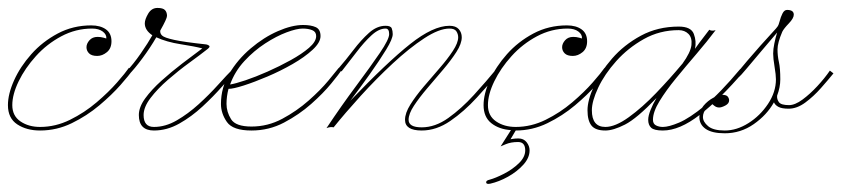

<svg xmlns="http://www.w3.org/2000/svg" viewBox="-52 -320 2121 484"><path d="M193 -179Q179 -179 172.5 -185.5Q166 -192 166 -201Q166 -210 173.5 -218.5Q181 -227 194 -227Q202 -227 209 -225Q216 -223 216 -223Q217 -233 207 -240.5Q197 -248 180 -248Q139 -248 102.5 -228.5Q66 -209 38.5 -178.5Q11 -148 -5 -115Q-21 -82 -21 -55Q-21 -28 -0.5 -14Q20 0 49 0Q88 0 124.5 -18Q161 -36 191.5 -62Q222 -88 243 -112Q264 -136 273 -149L282 -143Q274 -131 252 -106Q230 -81 198.5 -54.5Q167 -28 129 -9.5Q91 9 49 9Q15 9 -8.5 -6.5Q-32 -22 -32 -55Q-32 -83 -16.5 -117.5Q-1 -152 27 -183.5Q55 -215 93.5 -235.5Q132 -256 178 -256Q201 -256 215 -246Q229 -236 229 -216Q229 -198 217.5 -188.5Q206 -179 193 -179Z M272 -131Q268 -127 266 -130.5Q264 -134 265 -138Q284 -158 303 -185.5Q322 -213 332 -231Q313 -244 313 -261Q313 -271 321.5 -285.5Q330 -300 345 -300Q359 -300 364 -294.5Q369 -289 369 -280Q369 -273 352 -243Q351 -236 356.5 -230.5Q362 -225 387 -219.5Q412 -214 468 -208Q473 -207 475.5 -204.5Q478 -202 472 -197Q453 -182 425.5 -162Q398 -142 371.5 -119Q345 -96 327.5 -73Q310 -50 310 -30Q310 0 336 0Q365 0 393.5 -16.5Q422 -33 448.5 -57Q475 -81 497.5 -106Q520 -131 536 -147L544 -141Q530 -127 508 -102Q486 -77 458.5 -51.5Q431 -26 400 -8.5Q369 9 336 9Q298 9 298 -30Q298 -50 314 -72Q330 -94 355 -116.5Q380 -139 407.5 -160Q435 -181 458 -198Q439 -203 403.5 -208.5Q368 -214 342 -226Q327 -200 307 -173Q287 -146 272 -131Z M582 9Q535 9 520 -12.5Q505 -34 505 -58Q505 -99 526 -134.5Q547 -170 580 -198Q613 -226 648.5 -241.5Q684 -257 712 -257Q732 -257 744 -251.5Q756 -246 756 -229Q756 -213 736 -194.5Q716 -176 685.5 -158.5Q655 -141 622 -127Q589 -113 562.5 -104.5Q536 -96 524 -96Q519 -77 519 -58Q519 -38 530.5 -19.5Q542 -1 582 -1Q623 -1 659.5 -20.5Q696 -40 726 -66.5Q756 -93 775.5 -116.5Q795 -140 802 -149L809 -143Q803 -134 783 -109.5Q763 -85 732.5 -58Q702 -31 664 -11Q626 9 582 9ZM711 -248Q696 -248 670.5 -238.5Q645 -229 616.5 -210.5Q588 -192 564 -166Q540 -140 528 -107Q541 -109 566.5 -117.5Q592 -126 622.5 -139.5Q653 -153 681 -168.5Q709 -184 727 -199.5Q745 -215 745 -229Q745 -240 735 -244Q725 -248 711 -248Z M1011 9Q969 9 969 -18Q969 -35 982.5 -56.5Q996 -78 1016 -101.5Q1036 -125 1056 -148Q1076 -171 1089.5 -191.5Q1103 -212 1103 -226Q1103 -234 1098.5 -241Q1094 -248 1081 -248Q1055 -248 1017.5 -223.5Q980 -199 938 -160Q896 -121 857 -78Q818 -35 789 1Q781 -1 771 3Q809 -54 845.5 -103Q882 -152 905.5 -186.5Q929 -221 929 -234Q929 -248 920 -248Q903 -248 884.5 -231Q866 -214 847 -189Q828 -164 809 -140L800 -146Q820 -169 839 -194Q858 -219 878 -237Q898 -255 920 -255Q933 -255 935.5 -248.5Q938 -242 938 -234Q938 -222 921.5 -195Q905 -168 880.5 -133.5Q856 -99 831 -66Q924 -163 982 -209Q1040 -255 1081 -255Q1097 -255 1104.5 -246.5Q1112 -238 1112 -226Q1112 -210 1098.5 -189Q1085 -168 1065 -144.5Q1045 -121 1025 -97.5Q1005 -74 991.5 -53.5Q978 -33 978 -18Q978 1 1011 1Q1045 1 1078 -22.5Q1111 -46 1142.5 -80.5Q1174 -115 1201 -148L1209 -141Q1182 -109 1150 -74Q1118 -39 1083 -15Q1048 9 1011 9Z M1392 -179Q1378 -179 1371.5 -185.5Q1365 -192 1365 -201Q1365 -210 1372.5 -218.5Q1380 -227 1393 -227Q1401 -227 1408 -225Q1415 -223 1415 -223Q1416 -233 1406 -240.5Q1396 -248 1379 -248Q1338 -248 1301.5 -228.5Q1265 -209 1237.5 -178.5Q1210 -148 1194 -115Q1178 -82 1178 -55Q1178 -28 1198.5 -14Q1219 0 1248 0Q1287 0 1323.5 -18Q1360 -36 1390.5 -62Q1421 -88 1442 -112Q1463 -136 1472 -149L1481 -143Q1473 -131 1451 -106Q1429 -81 1397.5 -54.5Q1366 -28 1328 -9.5Q1290 9 1248 9L1235 31Q1235 31 1241 30Q1247 29 1255 29Q1268 29 1275.5 38.5Q1283 48 1283 59Q1283 78 1267 95.5Q1251 113 1228.5 125.5Q1206 138 1184 143Q1174 145 1173.5 140Q1173 135 1182 133Q1197 129 1218.5 118Q1240 107 1256 91.5Q1272 76 1272 59Q1272 38 1254 38Q1236 38 1223 43.5Q1210 49 1210 49L1236 8Q1206 6 1186.5 -9.5Q1167 -25 1167 -55Q1167 -83 1182.5 -117.5Q1198 -152 1226 -183.5Q1254 -215 1292.5 -235.5Q1331 -256 1377 -256Q1400 -256 1414 -246Q1428 -236 1428 -216Q1428 -198 1416.5 -188.5Q1405 -179 1392 -179Z M1823 -140Q1763 -70 1712 -30.5Q1661 9 1619 9Q1597 9 1589.5 2Q1582 -5 1582 -18Q1582 -28 1588 -43Q1594 -58 1603 -73Q1553 -21 1523.5 -6Q1494 9 1474 9Q1449 9 1439 -3.5Q1429 -16 1429 -42Q1429 -67 1445 -102.5Q1461 -138 1491 -172.5Q1521 -207 1563.5 -230Q1606 -253 1659 -253Q1690 -253 1697 -234.5Q1704 -216 1700 -197Q1712 -214 1721.5 -226Q1731 -238 1736 -245Q1742 -241 1752 -244Q1731 -216 1704 -184.5Q1677 -153 1652 -122.5Q1627 -92 1610.5 -65Q1594 -38 1594 -18Q1594 -8 1601.5 -4Q1609 0 1619 0Q1634 0 1660 -11Q1686 -22 1724.5 -53.5Q1763 -85 1814 -146ZM1440 -42Q1440 0 1474 0Q1499 0 1533 -24.5Q1567 -49 1602 -85.5Q1637 -122 1667 -158L1668 -159Q1689 -188 1691 -206.5Q1693 -225 1683.5 -234.5Q1674 -244 1659 -244Q1611 -244 1571 -221.5Q1531 -199 1501.5 -166Q1472 -133 1456 -99Q1440 -65 1440 -42Z M1775 16Q1743 16 1727 5Q1711 -6 1711 -25Q1711 -41 1721.5 -53.5Q1732 -66 1746 -73.5Q1760 -81 1768 -81Q1779 -81 1782.5 -76.5Q1786 -72 1786 -67Q1786 -59 1776.5 -54Q1767 -49 1761 -49Q1754 -49 1748.5 -53.5Q1743 -58 1743 -58Q1738 -57 1729 -47Q1720 -37 1720 -25Q1720 -13 1733 -2Q1746 9 1775 9Q1805 9 1834.5 -9.5Q1864 -28 1884 -58Q1904 -88 1904 -120Q1904 -131 1900.5 -152Q1897 -173 1897 -185Q1897 -196 1900 -210.5Q1903 -225 1907 -238Q1889 -217 1867.5 -191.5Q1846 -166 1830 -147Q1814 -128 1811 -126Q1804 -120 1801 -123.5Q1798 -127 1804 -133Q1815 -147 1831.5 -166.5Q1848 -186 1865 -205Q1882 -224 1894.5 -237.5Q1907 -251 1908 -253Q1911 -257 1913.5 -267Q1916 -277 1920.5 -286Q1925 -295 1932 -295Q1949 -295 1949 -283Q1949 -274 1936.5 -261Q1924 -248 1920 -240Q1908 -212 1908 -195.5Q1908 -179 1911.5 -163.5Q1915 -148 1915 -120Q1915 -100 1907 -79Q1906 -70 1911.5 -62.5Q1917 -55 1937 -55Q1952 -55 1971 -69Q1990 -83 2008.5 -103Q2027 -123 2040 -142L2049 -135Q2036 -119 2017.5 -98Q1999 -77 1978 -61.5Q1957 -46 1936 -46Q1919 -46 1910.5 -50.5Q1902 -55 1899 -62Q1881 -30 1848 -7Q1815 16 1775 16Z"/></svg>

Font: Kapakana Light
Style: Regular
Weight: 300
Designer: Kyosuke Nagai
Version: Version 1.000